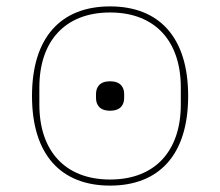

<svg xmlns="http://www.w3.org/2000/svg" viewBox="-20 -568 688 600"><path d="M324 -222C357 -222 368 -241 368 -262V-274C368 -295 357 -314 324 -314C291 -314 280 -295 280 -274V-262C280 -241 291 -222 324 -222ZM324 -7C182 -7 103 -98 103 -241V-295C103 -438 182 -529 324 -529C466 -529 545 -438 545 -295V-241C545 -98 466 -7 324 -7ZM324 12C477 12 568 -84 568 -268C568 -452 477 -548 324 -548C171 -548 80 -452 80 -268C80 -84 171 12 324 12Z"/></svg>

Font: IBM Plex Thai Thin
Style: Regular
Weight: 100
Designer: Mike Abbink, Paul van der Laan, Pieter van Rosmalen, Ben Mitchell, Mark Frömberg
Foundry: Bold Monday
Version: Version 1.0